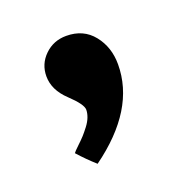

<svg xmlns="http://www.w3.org/2000/svg" viewBox="-61 -182 358 368"><g transform="rotate(-20 117.5 1.5)"><path d="M47 93Q49 90 58 81.5Q67 73 72 67.5Q77 62 83.5 53.5Q90 45 93 37Q96 29 96 22Q96 11 71 -12.5Q46 -36 46 -64Q46 -89 64 -106.5Q82 -124 108 -124Q143 -124 163 -99Q183 -74 183 -39Q183 53 81 127Q63 111 47 93Z"/></g></svg>

Font: Rosario
Style: Regular
Weight: 400
Designer: Hector Gatti
Foundry: Omnibus-Type
Version: Version 1.004